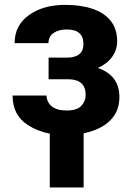

<svg xmlns="http://www.w3.org/2000/svg" viewBox="-20 -558 554 808"><path d="M332 231H189.5V4.5Q137.5 -5.5 97 -32Q33 -73 33 -156H176Q176 -129.5 197 -111.2Q218 -93 261.5 -93Q303.5 -93 322 -112.5Q340.5 -132 340.5 -158.5Q340.5 -224.5 266 -224.5H184.5V-315.5H260.5Q331 -315.5 331 -372V-373.5Q331 -434 261 -434Q227 -434 205.5 -419.2Q184 -404.5 184 -376.5H41.5Q41.5 -451 101.5 -494.2Q161.5 -537.5 254 -537.5Q320 -537.5 369.2 -521Q418.5 -504.5 445.8 -470.5Q473 -436.5 473 -384Q473 -348.5 452.2 -319.2Q431.5 -290 392 -272Q482.5 -240.5 482.5 -149.5Q482.5 -97 453 -61.5Q423.5 -26 372 -8Q353 -1.5 332 3Z"/></svg>

Font: Roberto Sans
Style: Bold
Weight: 700
Designer: Google (font) & Cristiano Sobral (main changes)
Version: Version 1.000;October 12, 2021;FontCreator 14.0.0.2814 64-bi